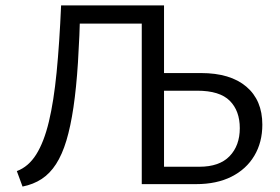

<svg xmlns="http://www.w3.org/2000/svg" viewBox="-20 -678 1032 707"><path d="M502 0V-658H584V-64H714Q788 -64 825.5 -103Q863 -142 863 -206Q863 -270 826 -307Q789 -344 706 -344H555V-409H720Q828 -409 887 -359Q946 -309 946 -219Q946 -154 916.5 -104.5Q887 -55 832.5 -27.5Q778 0 702 0ZM63 9 42 -48Q85 -64 113.5 -109.5Q142 -155 160 -230Q178 -305 188.5 -412Q199 -519 205 -658H276Q273 -540 267 -447Q261 -354 250.5 -283Q240 -212 224.5 -160.5Q209 -109 186.5 -74Q164 -39 133.5 -19Q103 1 63 9ZM242 -591V-658H563V-591Z"/></svg>

Font: Ysabeau Office Medium
Style: Regular
Weight: 500
Designer: Christian Thalmann (Catharsis Fonts)
Version: Version 2.001;gftools[0.9.30]; featfreeze: tnum,lnum,ss02